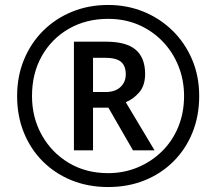

<svg xmlns="http://www.w3.org/2000/svg" viewBox="-20 -744 872 774"><path d="M416 10Q336 10 269 -17Q202 -44 152.5 -93.5Q103 -143 76 -210Q49 -277 49 -357Q49 -436 76.5 -503Q104 -570 153.5 -619.5Q203 -669 270 -696.5Q337 -724 416 -724Q492 -724 558.5 -697Q625 -670 675.5 -620.5Q726 -571 754.5 -504Q783 -437 783 -357Q783 -277 756 -210Q729 -143 679.5 -93.5Q630 -44 563 -17Q496 10 416 10ZM416 -46Q479 -46 534.5 -69Q590 -92 632.5 -133.5Q675 -175 698.5 -232Q722 -289 722 -357Q722 -421 699.5 -477.5Q677 -534 635.5 -577Q594 -620 538.5 -644Q483 -668 416 -668Q327 -668 257.5 -628Q188 -588 148.5 -518Q109 -448 109 -357Q109 -270 148.5 -199.5Q188 -129 257 -87.5Q326 -46 416 -46ZM278 -138V-576H407Q489 -576 527 -543.5Q565 -511 565 -446Q565 -399 541 -371.5Q517 -344 487 -332L603 -138H516L417 -310H355V-138ZM405 -373Q444 -373 465.5 -393Q487 -413 487 -444Q487 -479 467.5 -495Q448 -511 404 -511H355V-373Z"/></svg>

Font: Noto Sans Telugu Medium
Style: Regular
Weight: 500
Designer: Jelle Bosma - Monotype Design Team
Foundry: Monotype Imaging Inc.
Version: Version 2.005; ttfautohint (v1.8.4.7-5d5b)